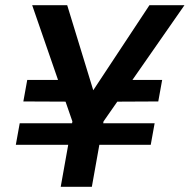

<svg xmlns="http://www.w3.org/2000/svg" viewBox="-20 -720 731 740"><path d="M41 -162 56 -245H576L561 -162ZM292 -328 70 -329 85 -412H301ZM394 -328 414 -412H605L590 -329ZM214 0 259 -252 104 -700H239L341 -367H336L556 -700H691L379 -252L334 0Z"/></svg>

Font: DM Sans 11pt SemiBold
Style: Italic
Weight: 600
Italic angle: -10°
Version: Version 4.004;gftools[0.9.30]